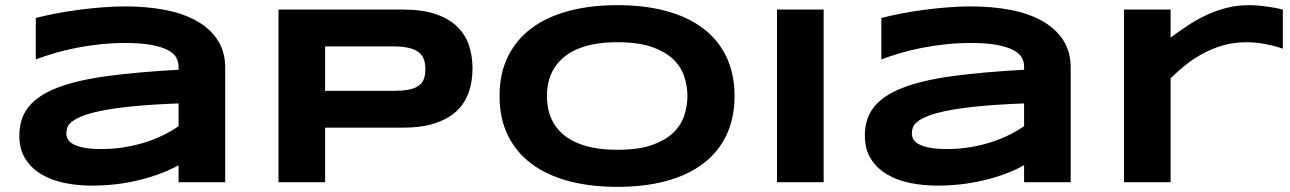

<svg xmlns="http://www.w3.org/2000/svg" viewBox="-20 -708 5014 746"><path d="M673.8 0V-65.9Q639.2 -46.9 599.4 -32.2Q559.6 -17.6 516.6 -7.3Q473.6 2.9 428 8.1Q382.3 13.2 335.9 13.2Q281.7 13.2 231.2 2.9Q180.7 -7.3 141.6 -30.3Q102.5 -53.2 78.9 -90.3Q55.2 -127.4 55.2 -181.2Q55.2 -249 92.3 -294.2Q129.4 -339.4 205.6 -368.2Q281.7 -397 398.2 -412.6Q514.6 -428.2 673.8 -437V-451.2Q673.8 -467.8 665 -484.1Q656.2 -500.5 633.1 -512.9Q609.9 -525.4 569.6 -533.2Q529.3 -541 466.8 -541Q417.5 -541 369.4 -535.9Q321.3 -530.8 276.6 -522Q231.9 -513.2 191.9 -501.5Q151.9 -489.7 119.1 -477.1V-638.2Q153.3 -647 195.8 -655.3Q238.3 -663.6 284.2 -669.7Q330.1 -675.8 377 -679.4Q423.8 -683.1 466.8 -683.1Q551.3 -683.1 622.6 -669.2Q693.8 -655.3 745.4 -626Q796.9 -596.7 825.9 -551.8Q855 -506.8 855 -444.8V0ZM673.8 -306.2Q569.3 -302.2 496.3 -294.9Q423.3 -287.6 375 -277.8Q326.7 -268.1 299.1 -256.8Q271.5 -245.6 257.8 -233.9Q244.1 -222.2 241 -210.4Q237.8 -198.7 237.8 -189Q237.8 -177.2 244.1 -166.3Q250.5 -155.3 266.4 -147Q282.2 -138.7 308.6 -133.8Q335 -128.9 375 -128.9Q419.4 -128.9 461.9 -135.7Q504.4 -142.6 542.5 -154.5Q580.6 -166.5 614 -182.9Q647.5 -199.2 673.8 -217.8Z M1815.9 -441.9Q1815.9 -391.6 1801.3 -349.4Q1786.6 -307.1 1754.2 -276.6Q1721.7 -246.1 1669.9 -229Q1618.2 -211.9 1543.9 -211.9H1243.2V0H1062V-670.9H1543.9Q1618.2 -670.9 1669.9 -654.1Q1721.7 -637.2 1754.2 -606.7Q1786.6 -576.2 1801.3 -534.2Q1815.9 -492.2 1815.9 -441.9ZM1632.8 -439Q1632.8 -462.4 1626.2 -479.2Q1619.6 -496.1 1604.5 -506.8Q1589.4 -517.6 1564.9 -522.7Q1540.5 -527.8 1504.9 -527.8H1243.2V-355H1504.9Q1540.5 -355 1564.9 -359.1Q1589.4 -363.3 1604.5 -373.3Q1619.6 -383.3 1626.2 -399.4Q1632.8 -415.5 1632.8 -439Z M2834 -335Q2834 -248.5 2802.2 -182.4Q2770.5 -116.2 2711.4 -71.8Q2652.3 -27.3 2568.1 -4.6Q2483.9 18.1 2378.9 18.1Q2273.9 18.1 2189.2 -4.6Q2104.5 -27.3 2044.9 -71.8Q1985.4 -116.2 1953.1 -182.4Q1920.9 -248.5 1920.9 -335Q1920.9 -421.4 1953.1 -487.5Q1985.4 -553.7 2044.9 -598.1Q2104.5 -642.6 2189.2 -665.3Q2273.9 -688 2378.9 -688Q2483.9 -688 2568.1 -665.3Q2652.3 -642.6 2711.4 -598.1Q2770.5 -553.7 2802.2 -487.5Q2834 -421.4 2834 -335ZM2650.9 -335Q2650.9 -372.6 2638.9 -409.9Q2627 -447.3 2596.4 -477.1Q2565.9 -506.8 2513.2 -525.4Q2460.4 -543.9 2378.9 -543.9Q2324.2 -543.9 2282.7 -535.4Q2241.2 -526.9 2210.9 -511.7Q2180.7 -496.6 2160.2 -476.3Q2139.6 -456.1 2127.4 -432.9Q2115.2 -409.7 2110.1 -384.5Q2105 -359.4 2105 -335Q2105 -310.1 2110.1 -284.7Q2115.2 -259.3 2127.4 -236.1Q2139.6 -212.9 2160.2 -192.9Q2180.7 -172.9 2210.9 -158Q2241.2 -143.1 2282.7 -134.5Q2324.2 -126 2378.9 -126Q2460.4 -126 2513.2 -144.5Q2565.9 -163.1 2596.4 -192.9Q2627 -222.7 2638.9 -260Q2650.9 -297.4 2650.9 -335Z M2999 0V-670.9H3180.2V0Z M3959 0V-65.9Q3924.3 -46.9 3884.5 -32.2Q3844.7 -17.6 3801.8 -7.3Q3758.8 2.9 3713.1 8.1Q3667.5 13.2 3621.1 13.2Q3566.9 13.2 3516.4 2.9Q3465.8 -7.3 3426.8 -30.3Q3387.7 -53.2 3364 -90.3Q3340.3 -127.4 3340.3 -181.2Q3340.3 -249 3377.4 -294.2Q3414.6 -339.4 3490.7 -368.2Q3566.9 -397 3683.3 -412.6Q3799.8 -428.2 3959 -437V-451.2Q3959 -467.8 3950.2 -484.1Q3941.4 -500.5 3918.2 -512.9Q3895 -525.4 3854.7 -533.2Q3814.5 -541 3752 -541Q3702.6 -541 3654.5 -535.9Q3606.4 -530.8 3561.8 -522Q3517.1 -513.2 3477.1 -501.5Q3437 -489.7 3404.3 -477.1V-638.2Q3438.5 -647 3481 -655.3Q3523.4 -663.6 3569.3 -669.7Q3615.2 -675.8 3662.1 -679.4Q3709 -683.1 3752 -683.1Q3836.4 -683.1 3907.7 -669.2Q3979 -655.3 4030.5 -626Q4082 -596.7 4111.1 -551.8Q4140.1 -506.8 4140.1 -444.8V0ZM3959 -306.2Q3854.5 -302.2 3781.5 -294.9Q3708.5 -287.6 3660.2 -277.8Q3611.8 -268.1 3584.2 -256.8Q3556.6 -245.6 3543 -233.9Q3529.3 -222.2 3526.1 -210.4Q3522.9 -198.7 3522.9 -189Q3522.9 -177.2 3529.3 -166.3Q3535.6 -155.3 3551.5 -147Q3567.4 -138.7 3593.8 -133.8Q3620.1 -128.9 3660.2 -128.9Q3704.6 -128.9 3747.1 -135.7Q3789.6 -142.6 3827.6 -154.5Q3865.7 -166.5 3899.2 -182.9Q3932.6 -199.2 3959 -217.8Z M4964.4 -519Q4957 -521.5 4943.1 -525.6Q4929.2 -529.8 4910.6 -533.9Q4892.1 -538.1 4869.9 -541Q4847.7 -543.9 4824.2 -543.9Q4775.4 -543.9 4733.2 -532Q4690.9 -520 4654.3 -500.2Q4617.7 -480.5 4586.2 -455.3Q4554.7 -430.2 4528.3 -403.8V0H4347.2V-670.9H4528.3V-562Q4561 -586.4 4595.5 -609.1Q4629.9 -631.8 4667.2 -649.4Q4704.6 -667 4746.1 -677.5Q4787.6 -688 4834 -688Q4851.6 -688 4869.9 -686.3Q4888.2 -684.6 4905.5 -682.1Q4922.9 -679.7 4938 -676.8Q4953.1 -673.8 4964.4 -670.9V-519Z"/></svg>

Font: Syncopate
Style: Bold
Weight: 700
Designer: Astigmatic (AOETI)
Foundry: Astigmatic (AOETI)
Version: Version 1.001 2011